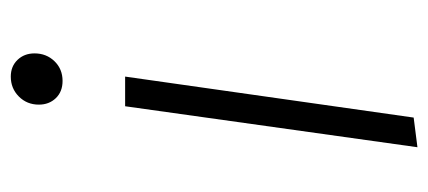

<svg xmlns="http://www.w3.org/2000/svg" viewBox="-239 -544 794 356"><g transform="rotate(90 158.0 -366.0)"><path d="M177 -201H122L198 -736L253 -743ZM79 -33Q79 -55 93.5 -70Q108 -85 130 -85Q150 -85 162 -72.5Q174 -60 174 -41Q174 -19 159 -4Q144 11 122 11Q103 11 91 -1.5Q79 -14 79 -33Z"/></g></svg>

Font: Fira Sans Light
Style: Italic
Weight: 300
Italic angle: -8°
Designer: bBox Type GmbH & Carrois Corporate GbR & Edenspiekermann AG
Foundry: bBox Type GmbH & Carrois Corporate GbR & Edenspiekermann AG
Version: Version 4.301